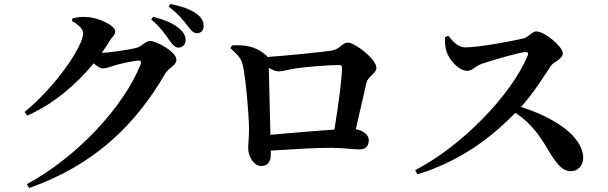

<svg xmlns="http://www.w3.org/2000/svg" viewBox="-20 -867 3040 960"><path d="M872 -629C893 -629 908 -645 908 -666C908 -685 901 -702 879 -722C848 -750 801 -769 745 -783L736 -770C783 -730 807 -694 826 -667C843 -643 855 -629 872 -629ZM965 -701C985 -701 998 -715 998 -737C998 -760 988 -780 962 -799C934 -819 889 -836 832 -847L823 -834C876 -794 896 -765 915 -742C934 -717 945 -701 965 -701ZM103 -307 116 -289C245 -345 361 -444 448 -550C466 -536 482 -525 493 -525C513 -525 529 -532 550 -539C579 -548 651 -564 672 -564C684 -564 689 -559 683 -545C600 -336 368 -83 114 54L126 73C453 -42 659 -245 806 -499C824 -529 862 -539 862 -568C862 -609 761 -662 731 -662C709 -662 692 -638 666 -629C639 -620 523 -603 489 -603C502 -622 515 -640 526 -659C542 -686 556 -690 556 -711C556 -737 479 -779 412 -782C380 -784 362 -780 342 -775L340 -762C372 -744 396 -721 396 -702C396 -637 264 -440 103 -307Z M1285 -37C1322 -37 1334 -63 1334 -94V-114C1442 -121 1559 -128 1636 -128C1691 -128 1745 -120 1778 -120C1810 -120 1824 -139 1824 -166C1824 -195 1793 -215 1759 -221L1812 -452C1820 -487 1862 -499 1862 -528C1862 -571 1755 -654 1719 -654C1691 -654 1680 -620 1637 -614C1596 -607 1414 -589 1317 -582C1316 -586 1313 -589 1308 -593C1255 -638 1201 -643 1140 -640L1132 -626C1172 -591 1187 -573 1195 -537C1210 -465 1225 -283 1225 -226C1226 -190 1221 -152 1221 -126C1221 -81 1252 -37 1285 -37ZM1324 -528C1342 -517 1360 -510 1373 -510C1393 -510 1426 -520 1458 -525C1512 -533 1624 -542 1676 -542C1687 -542 1690 -537 1690 -526C1690 -480 1671 -331 1652 -219C1557 -213 1424 -201 1332 -193Z M2834 -11C2874 -11 2896 -45 2896 -76C2896 -186 2749 -281 2585 -332C2650 -404 2702 -490 2736 -540C2748 -557 2794 -572 2794 -601C2794 -633 2704 -710 2661 -710C2640 -710 2623 -681 2598 -675C2550 -663 2375 -630 2306 -630C2272 -630 2244 -659 2222 -688L2205 -681C2204 -654 2206 -628 2213 -608C2225 -571 2272 -513 2316 -513C2344 -513 2356 -537 2389 -548C2439 -565 2567 -603 2607 -607C2618 -607 2624 -603 2618 -588C2537 -393 2291 -138 2056 -16L2067 5C2310 -70 2465 -209 2557 -303C2650 -241 2689 -170 2735 -94C2769 -41 2795 -11 2834 -11Z"/></svg>

Font: Source Han Serif CN
Style: Bold
Weight: 700
Designer: Ryoko NISHIZUKA 西塚涼子 (kana & ideographs); Frank Grießhammer (Latin, Greek & Cyrillic); Wenlong ZHANG 张文龙 (bopomofo); San
Foundry: Adobe
Version: Version 2.003;hotconv 1.1.1;makeotfexe 2.6.0